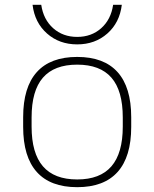

<svg xmlns="http://www.w3.org/2000/svg" viewBox="-20 -766 640 796"><path d="M300 10Q189 10 132.5 -53Q76 -116 76 -240V-280Q76 -404 132.5 -467Q189 -530 300 -530Q411 -530 467.5 -467Q524 -404 524 -280V-240Q524 -116 467.5 -53Q411 10 300 10ZM300 -22Q395 -22 442 -76.5Q489 -131 489 -241V-279Q489 -390 442 -444Q395 -498 300 -498Q205 -498 158 -444Q111 -390 111 -279V-241Q111 -131 158 -76.5Q205 -22 300 -22ZM300 -582Q226 -582 175 -627Q124 -672 115 -746H151Q160 -685 200.5 -649Q241 -613 300 -613Q359 -613 399.5 -649Q440 -685 449 -746H485Q476 -672 425 -627Q374 -582 300 -582Z"/></svg>

Font: M PLUS Code Latin Expanded ExtraLight
Style: Regular
Weight: 250
Width: 7
Designer: Coji Morishita
Foundry: UNDERFOREST DESIGN
Version: Version 1.002; ttfautohint (v1.8.3)